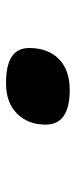

<svg xmlns="http://www.w3.org/2000/svg" viewBox="178 -658 257 654"><g transform="rotate(-90 307.0 -330.5)"><path d="M471 -360Q471 -296 433.5 -259Q396 -222 328 -222Q269 -222 239.5 -242.5Q210 -263 210 -304Q210 -364 247.5 -401.5Q285 -439 351 -439Q412 -439 441.5 -419.5Q471 -400 471 -360Z"/></g></svg>

Font: Intel One Mono
Style: Bold Italic
Weight: 700
Italic angle: -16°
Monospace: yes
Designer: Fred Shallcrass
Foundry: Frere-Jones Type LLC
Version: Version 1.400;hotconv 1.1.0;makeotfexe 2.6.0;FJTRelease1.4